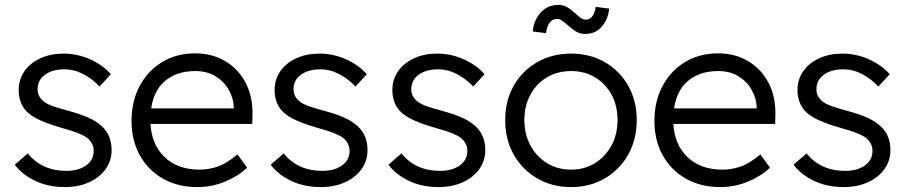

<svg xmlns="http://www.w3.org/2000/svg" viewBox="-20 -751 3687 781"><path d="M244 10Q177 10 124 -15Q71 -40 40 -81L93 -127Q150 -56 250 -56Q299 -56 330 -78Q361 -100 361 -137Q361 -170 332 -192Q319 -201 295 -210.5Q271 -220 237 -229Q181 -245 144 -261.5Q107 -278 86 -300Q56 -334 56 -385Q56 -428 79.5 -461.5Q103 -495 144.5 -514Q186 -533 238 -533Q294 -533 346 -510Q398 -487 431 -449L385 -399Q356 -430 319 -449.5Q282 -469 242 -469Q193 -469 163 -447Q133 -425 133 -388Q133 -359 156 -340Q170 -328 195.5 -319Q221 -310 259 -300Q303 -288 333.5 -275Q364 -262 384 -246Q434 -208 434 -141Q434 -97 409.5 -63Q385 -29 342 -9.5Q299 10 244 10Z M782 10Q704 10 643.5 -24Q583 -58 549 -119Q515 -180 515 -259Q515 -339 548 -401Q581 -463 639.5 -498.5Q698 -534 774 -534Q844 -534 897.5 -501.5Q951 -469 980 -412.5Q1009 -356 1007 -282L1006 -247H592Q597 -162 650 -111.5Q703 -61 792 -61Q829 -61 865.5 -73.5Q902 -86 946 -123L985 -69Q950 -35 896 -12.5Q842 10 782 10ZM774 -462Q701 -462 653.5 -423.5Q606 -385 595 -310H931V-317Q929 -353 910 -386.5Q891 -420 856.5 -441Q822 -462 774 -462Z M1285 10Q1218 10 1165 -15Q1112 -40 1081 -81L1134 -127Q1191 -56 1291 -56Q1340 -56 1371 -78Q1402 -100 1402 -137Q1402 -170 1373 -192Q1360 -201 1336 -210.5Q1312 -220 1278 -229Q1222 -245 1185 -261.5Q1148 -278 1127 -300Q1097 -334 1097 -385Q1097 -428 1120.5 -461.5Q1144 -495 1185.5 -514Q1227 -533 1279 -533Q1335 -533 1387 -510Q1439 -487 1472 -449L1426 -399Q1397 -430 1360 -449.5Q1323 -469 1283 -469Q1234 -469 1204 -447Q1174 -425 1174 -388Q1174 -359 1197 -340Q1211 -328 1236.5 -319Q1262 -310 1300 -300Q1344 -288 1374.5 -275Q1405 -262 1425 -246Q1475 -208 1475 -141Q1475 -97 1450.5 -63Q1426 -29 1383 -9.5Q1340 10 1285 10Z M1764 10Q1697 10 1644 -15Q1591 -40 1560 -81L1613 -127Q1670 -56 1770 -56Q1819 -56 1850 -78Q1881 -100 1881 -137Q1881 -170 1852 -192Q1839 -201 1815 -210.5Q1791 -220 1757 -229Q1701 -245 1664 -261.5Q1627 -278 1606 -300Q1576 -334 1576 -385Q1576 -428 1599.5 -461.5Q1623 -495 1664.5 -514Q1706 -533 1758 -533Q1814 -533 1866 -510Q1918 -487 1951 -449L1905 -399Q1876 -430 1839 -449.5Q1802 -469 1762 -469Q1713 -469 1683 -447Q1653 -425 1653 -388Q1653 -359 1676 -340Q1690 -328 1715.5 -319Q1741 -310 1779 -300Q1823 -288 1853.5 -275Q1884 -262 1904 -246Q1954 -208 1954 -141Q1954 -97 1929.5 -63Q1905 -29 1862 -9.5Q1819 10 1764 10Z M2303 10Q2226 10 2165 -25.5Q2104 -61 2069.5 -122.5Q2035 -184 2035 -263Q2035 -341 2069.5 -402Q2104 -463 2165 -498Q2226 -533 2303 -533Q2380 -533 2440.5 -498Q2501 -463 2535.5 -402Q2570 -341 2570 -263Q2570 -184 2535.5 -122.5Q2501 -61 2440.5 -25.5Q2380 10 2303 10ZM2303 -61Q2358 -61 2400.5 -87.5Q2443 -114 2467.5 -159.5Q2492 -205 2492 -263Q2492 -321 2467.5 -366Q2443 -411 2400.5 -436.5Q2358 -462 2303 -462Q2248 -462 2205 -436.5Q2162 -411 2137.5 -366Q2113 -321 2113 -263Q2113 -205 2137.5 -159.5Q2162 -114 2205 -87.5Q2248 -61 2303 -61ZM2361 -613Q2340 -613 2324.5 -622Q2309 -631 2289 -649Q2274 -662 2265 -668Q2256 -674 2246 -674Q2209 -674 2201 -616L2147 -623Q2151 -668 2179 -699.5Q2207 -731 2251 -731Q2270 -731 2285 -723Q2300 -715 2320 -697Q2334 -684 2343.5 -677.5Q2353 -671 2364 -671Q2379 -671 2389.5 -685Q2400 -699 2403 -723L2458 -716Q2454 -674 2428.5 -643.5Q2403 -613 2361 -613Z M2909 10Q2831 10 2770.5 -24Q2710 -58 2676 -119Q2642 -180 2642 -259Q2642 -339 2675 -401Q2708 -463 2766.5 -498.5Q2825 -534 2901 -534Q2971 -534 3024.5 -501.5Q3078 -469 3107 -412.5Q3136 -356 3134 -282L3133 -247H2719Q2724 -162 2777 -111.5Q2830 -61 2919 -61Q2956 -61 2992.5 -73.5Q3029 -86 3073 -123L3112 -69Q3077 -35 3023 -12.5Q2969 10 2909 10ZM2901 -462Q2828 -462 2780.5 -423.5Q2733 -385 2722 -310H3058V-317Q3056 -353 3037 -386.5Q3018 -420 2983.5 -441Q2949 -462 2901 -462Z M3412 10Q3345 10 3292 -15Q3239 -40 3208 -81L3261 -127Q3318 -56 3418 -56Q3467 -56 3498 -78Q3529 -100 3529 -137Q3529 -170 3500 -192Q3487 -201 3463 -210.5Q3439 -220 3405 -229Q3349 -245 3312 -261.5Q3275 -278 3254 -300Q3224 -334 3224 -385Q3224 -428 3247.5 -461.5Q3271 -495 3312.5 -514Q3354 -533 3406 -533Q3462 -533 3514 -510Q3566 -487 3599 -449L3553 -399Q3524 -430 3487 -449.5Q3450 -469 3410 -469Q3361 -469 3331 -447Q3301 -425 3301 -388Q3301 -359 3324 -340Q3338 -328 3363.5 -319Q3389 -310 3427 -300Q3471 -288 3501.5 -275Q3532 -262 3552 -246Q3602 -208 3602 -141Q3602 -97 3577.5 -63Q3553 -29 3510 -9.5Q3467 10 3412 10Z"/></svg>

Font: Lexend Deca Light
Style: Regular
Weight: 300
Designer: Bonnie Shaver-Troup, Thomas Jockin
Foundry: Lexend
Version: Version 1.008; ttfautohint (v1.8.4.7-5d5b)